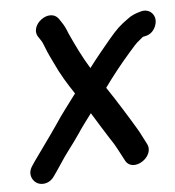

<svg xmlns="http://www.w3.org/2000/svg" viewBox="-46 -566 608 666"><g transform="rotate(-5 258.0 -233.0)"><path d="M467 -509C448.3 -503.6 435.3 -499.5 418 -485.9C392 -467 380.9 -457.4 351.9 -423.1C326.5 -392.7 302.2 -363.4 276 -328.8C251.7 -367.9 230.5 -411.6 211.1 -454.4C204.7 -471.2 197.9 -485.7 190 -496.3L183 -506.9C152.2 -552.4 73.7 -492.3 107 -449.4L114 -438.8C116.8 -435 121.2 -426.2 126.5 -411.4C132.8 -394.3 142.1 -376 151.7 -355.8C169.6 -316.5 191.6 -280.9 215.2 -245.6C191.7 -214.3 162.7 -176.8 141.4 -144.3C112.2 -101 83 -62.9 54.2 -21.5L44.8 -7.2C26.7 20.3 42.1 46.1 59.8 53.7C75.6 60.6 102.2 58.5 118.9 31.4L126.9 19.9C133.2 10.7 139.5 1.4 147.1 -10.1C164.8 -38.5 189.9 -67.7 214.8 -104.7C228.5 -125.6 245.1 -147.6 263.9 -172.6C285 -138.5 312.9 -92.9 322.3 -78.8C339.9 -54.4 350 -30.8 366.3 -1.3C389.7 49.9 474.3 -3.8 448.3 -50.5C439.6 -66.2 432.1 -83.8 420.7 -103C398.6 -140.3 357.1 -207.6 324.6 -255.7C353.5 -296 384.8 -335.2 416.8 -371.6C432 -389.5 442.5 -400.4 444.5 -402C454.5 -409.8 462.6 -418 467.3 -420.9L475.3 -422.5C506.4 -428.5 518 -460.5 515.6 -478.9C513.2 -497.2 495.8 -516.9 467 -509Z"/></g></svg>

Font: Just Breathe
Style: BdObl3
Weight: 400
Foundry: Cannot Into Space Fonts
Version: Version 0.72